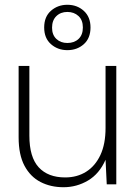

<svg xmlns="http://www.w3.org/2000/svg" viewBox="-20 -772 577 804"><path d="M246 12Q192 12 149.5 -10Q107 -32 82.5 -78Q58 -124 58 -197V-496H103V-204Q103 -114 142 -71.5Q181 -29 253 -29Q303 -29 341 -53Q379 -77 400.5 -123Q422 -169 422 -236V-496H467V0H427L422 -103Q396 -44 348.5 -16Q301 12 246 12ZM262 -562Q222 -562 193.5 -587Q165 -612 165 -657Q165 -702 193.5 -727Q222 -752 262 -752Q303 -752 331 -726.5Q359 -701 359 -657Q359 -612 331 -587Q303 -562 262 -562ZM262 -592Q291 -592 309 -609Q327 -626 327 -657Q327 -688 308.5 -705Q290 -722 262 -722Q234 -722 216 -704.5Q198 -687 198 -656Q198 -626 216 -609Q234 -592 262 -592Z"/></svg>

Font: DM Sans 24pt ExtraLight
Style: Regular
Weight: 250
Designer: Colophon Foundry, Jonny Pinhorn
Foundry: Colophon Foundry
Version: Version 4.004;gftools[0.9.30]